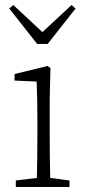

<svg xmlns="http://www.w3.org/2000/svg" viewBox="-20 -745 341 765"><path d="M43 0V-26L127 -36Q128 -74 128.5 -123.5Q129 -173 129 -210V-258Q129 -351 126 -420L38 -424V-450L169 -482L181 -474L178 -350V-210Q178 -173 178.5 -123.5Q179 -74 180 -36L257 -26V0ZM33 -725 149 -617 265 -725 281 -711 170 -570H128L17 -711Z"/></svg>

Font: Source Serif Pro Light
Style: Regular
Weight: 300
Designer: Frank Grießhammer
Foundry: Adobe Systems Incorporated
Version: Version 3.001;hotconv 1.0.111;makeotfexe 2.5.65597